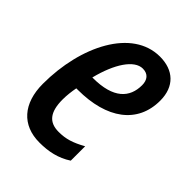

<svg xmlns="http://www.w3.org/2000/svg" viewBox="-168 -638 736 736"><g transform="rotate(45 200.5 -270.0)"><path d="M173 10C222 10 266 1 307 -26V-104C264 -80 235 -71 196 -71C145 -71 119 -100 119 -170C119 -192 122 -216 126 -237H134C291 -237 387 -308 387 -431C387 -508 340 -550 267 -550C117 -550 23 -364 23 -159C23 -52 79 10 173 10ZM140 -310C164 -406 207 -471 253 -471C282 -471 296 -452 296 -424C296 -357 254 -310 143 -310Z"/></g></svg>

Font: Noto Sans UI Condensed Medium
Style: Italic
Weight: 500
Width: 3
Italic angle: -12°
Designer: Monotype Design Team
Foundry: Monotype Imaging Inc.
Version: Version 1.901